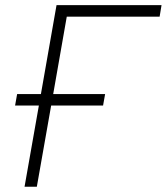

<svg xmlns="http://www.w3.org/2000/svg" viewBox="-20 -713 637 733"><path d="M73.7 0 128.4 -310.1H37.6L45.4 -354H136.2L195.8 -693.4H596.7L589.4 -649.4H234.9L183.1 -354H381.3L373.5 -310.1H175.3L120.6 0Z"/></svg>

Font: Cascadia Code ExtraLight
Style: Italic
Weight: 200
Italic angle: -10°
Monospace: yes
Designer: Aaron Bell
Foundry: Saja Typeworks
Version: Version 2404.023; ttfautohint (v1.8.4)